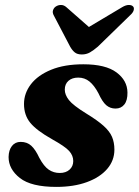

<svg xmlns="http://www.w3.org/2000/svg" viewBox="-20 -738 558 772"><path d="M220 -42.5Q245 -42.5 259.8 -56Q274.5 -69.5 274.5 -90.5Q274.5 -112.5 258.2 -130.8Q242 -149 188 -179Q127 -213.5 101.8 -244.2Q76.5 -275 76.5 -320Q76.5 -363 104.2 -399.2Q132 -435.5 185.5 -457.5Q239 -479.5 315 -479.5Q404.5 -479.5 448.2 -447Q492 -414.5 492.5 -366Q493 -334.5 480 -318Q467 -301.5 444.5 -301.5Q423 -301.5 407.2 -315Q391.5 -328.5 375.5 -363.5Q359 -394.5 339.8 -410.2Q320.5 -426 294.5 -426Q270 -426 255.2 -413Q240.5 -400 240.5 -377.5Q240.5 -357 257 -335.8Q273.5 -314.5 327 -281.5Q372 -254 396.5 -232Q421 -210 430.5 -187.5Q440 -165 440 -136.5Q440 -92.5 411 -58.8Q382 -25 329.5 -5.8Q277 13.5 206.5 13.5Q105.5 13.5 60 -22.2Q14.5 -58 14.5 -106.5Q15 -134.5 28 -151Q41 -167.5 63 -167.5Q89 -167.5 106 -151.8Q123 -136 138 -103.5Q156.5 -69 176 -55.8Q195.5 -42.5 220 -42.5ZM373.5 -550.5Q356 -535.5 341.5 -527.2Q327 -519 309 -519Q291 -519 280.8 -527.2Q270.5 -535.5 262 -550.5L196.5 -675.5Q190 -687 193.2 -696.8Q196.5 -706.5 204 -711.5Q213.5 -718 225.2 -718Q237 -718 247 -709L337.5 -629.5L471 -709Q486 -718 498 -718Q510 -718 515.5 -711.5Q520 -706.5 517.5 -696.8Q515 -687 502 -675.5Z"/></svg>

Font: Fraunces 9pt S000
Style: Bold Italic
Weight: 700
Italic angle: -16°
Version: Version 1.000; ttfautohint (v1.8.3)